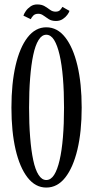

<svg xmlns="http://www.w3.org/2000/svg" viewBox="-20 -834 417 865"><path d="M188.5 11Q139.5 11 104.2 -34.2Q69 -79.5 50.2 -160.2Q31.5 -241 31.5 -349Q31.5 -457.5 50.2 -538.8Q69 -620 104.2 -665.5Q139.5 -711 188.5 -711Q238.5 -711 274 -665.5Q309.5 -620 328.8 -538.8Q348 -457.5 348 -349Q348 -241 328.8 -160.2Q309.5 -79.5 274 -34.2Q238.5 11 188.5 11ZM188.5 -23Q209 -23 223.8 -46Q238.5 -69 248.5 -112.2Q258.5 -155.5 263.5 -215.5Q268.5 -275.5 268.5 -349Q268.5 -422.5 263.5 -482.8Q258.5 -543 248.5 -586.5Q238.5 -630 223.8 -653.8Q209 -677.5 188.5 -677.5Q168.5 -677.5 153.8 -653.8Q139 -630 129.8 -586.5Q120.5 -543 115.8 -482.8Q111 -422.5 111 -349Q111 -275.5 115.8 -215.5Q120.5 -155.5 129.8 -112.2Q139 -69 153.8 -46Q168.5 -23 188.5 -23ZM232 -739.5Q212.5 -739.5 199.5 -747.8Q186.5 -756 175.8 -764Q165 -772 153 -772Q137 -772 129 -762.8Q121 -753.5 118.5 -747.5L85.5 -763.5Q88.5 -773 96.5 -784.5Q104.5 -796 117.5 -805Q130.5 -814 147.5 -814Q168 -814 181.2 -806Q194.5 -798 205.5 -789.8Q216.5 -781.5 230.5 -781.5Q244.5 -781.5 251.2 -789.2Q258 -797 261 -803L293 -785Q291 -777.5 283 -766.8Q275 -756 262.2 -747.8Q249.5 -739.5 232 -739.5Z"/></svg>

Font: Imbue Thin
Style: Regular
Weight: 400
Version: Version 1.102